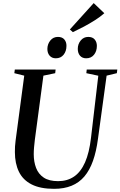

<svg xmlns="http://www.w3.org/2000/svg" viewBox="-20 -1182 760 1212"><path d="M653 -704.5 598.5 -306Q588 -226 567 -166.8Q546 -107.5 512.8 -68.2Q479.5 -29 432 -9.5Q384.5 10 321.5 10Q234.5 10 179.8 -17.8Q125 -45.5 99.5 -97.8Q74 -150 74 -222Q73.5 -239.5 74.8 -257.8Q76 -276 78.5 -295L133 -704.5L70.5 -720L73.5 -743H331L328.5 -720L254 -704.5L200 -300Q197 -275.5 195 -252.5Q193 -229.5 193 -208.5Q193 -160.5 207.8 -122Q222.5 -83.5 256 -61Q289.5 -38.5 347 -38.5Q405 -38.5 447.5 -67.5Q490 -96.5 516.8 -157Q543.5 -217.5 554.5 -312.5L600.5 -704L525 -720L527.5 -743H720.5L717.5 -720ZM332 -814Q308 -814 293.5 -830.2Q279 -846.5 279 -873.5Q279.5 -904 297.8 -926.5Q316 -949 345.5 -949Q373 -949 386.5 -932.5Q400 -916 399.5 -892.5Q399.5 -859 381.5 -836.5Q363.5 -814 332 -814ZM524 -814Q499.5 -814 485.2 -830.2Q471 -846.5 471 -873.5Q471 -904 489.5 -926.5Q508 -949 537 -949Q564.5 -949 578 -932.5Q591.5 -916 591.5 -892.5Q591.5 -859 573.5 -836.5Q555.5 -814 524 -814ZM440 -979 421 -996 571.5 -1162.5 638.5 -1098.5Q613 -1076 579.8 -1054.8Q546.5 -1033.5 510.2 -1014.2Q474 -995 440 -979Z"/></svg>

Font: Merriweather 120pt Medium
Style: Italic
Weight: 500
Italic angle: -7.8°
Version: Version 2.101